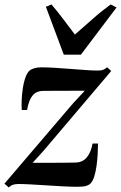

<svg xmlns="http://www.w3.org/2000/svg" viewBox="-37 -829 544 864"><path d="M344.5 -420.5Q332 -421 313 -420.8Q294 -420.5 271.8 -420.5Q249.5 -420.5 227.5 -420.5Q205.5 -420.5 187 -420.2Q168.5 -420 156.5 -420Q131.5 -419.5 117.2 -406.8Q103 -394 95.5 -374.5Q88 -355 85 -334H61Q59.5 -350.5 60.5 -377.5Q61.5 -404.5 66 -433.5Q70.5 -462.5 79.2 -485Q88 -507.5 101.5 -515.5Q107 -518.5 118.8 -522.2Q130.5 -526 148.5 -526Q176.5 -526 211.2 -523.8Q246 -521.5 281.5 -518.8Q317 -516 348.8 -513.8Q380.5 -511.5 401.5 -511.5Q417 -511.5 426 -514.5Q435 -517.5 445 -526.5L463.5 -509.5L161 -153L110 -96.5Q128.5 -96.5 154.2 -96.5Q180 -96.5 207.8 -96.5Q235.5 -96.5 260.2 -96.8Q285 -97 302 -97.5Q335.5 -98 354.2 -121.5Q373 -145 379.5 -183H404Q404 -161.5 402.5 -134.5Q401 -107.5 397.2 -81Q393.5 -54.5 386.8 -33.8Q380 -13 370 -3Q363 4 349.5 7.8Q336 11.5 311.5 11.5Q282.5 11.5 245.5 9.5Q208.5 7.5 170.5 5Q132.5 2.5 99.8 0.8Q67 -1 47 -1Q31 -1 21 2.5Q11 6 2.5 14.5L-17 -2.5L293 -365.5ZM250 -583 169.5 -798.5 194.5 -809Q219.5 -780 246.2 -744.8Q273 -709.5 300 -673.5Q339 -707 377.8 -741.8Q416.5 -776.5 461 -809L487.5 -795.5L327 -583Z"/></svg>

Font: Merriweather 120pt SemiBold
Style: Italic
Weight: 600
Italic angle: -7.8°
Version: Version 2.101